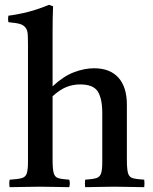

<svg xmlns="http://www.w3.org/2000/svg" viewBox="-20 -775 636 796"><path d="M333 1Q331 -15 333 -30Q364 -32 379 -36.5Q394 -41 399 -56Q404 -71 404 -104V-306Q404 -366 385.5 -395.5Q367 -425 312 -425Q283 -425 256 -414.5Q229 -404 198 -376V-114Q198 -75 202.5 -58Q207 -41 221.5 -36.5Q236 -32 267 -30Q272 -15 267 1Q242 1 212 0Q182 -1 145 -1Q108 -1 79 0Q50 1 20 1Q17 -15 20 -30Q54 -32 70 -36.5Q86 -41 91 -56Q96 -71 96 -104V-586Q96 -615 95 -632.5Q94 -650 86 -660Q78 -671 63 -675.5Q48 -680 15 -683Q12 -696 15 -710Q55 -715 96 -725.5Q137 -736 183 -755L200 -749Q199 -727 198.5 -699.5Q198 -672 198 -639V-417Q243 -459 286.5 -475.5Q330 -492 370 -492Q436 -492 471 -453Q506 -414 506 -341V-114Q506 -75 510.5 -58Q515 -41 530 -36.5Q545 -32 578 -30Q580 -15 578 1Q548 1 519.5 0Q491 -1 453 -1Q416 -1 388.5 0Q361 1 333 1Z"/></svg>

Font: Tiro Telugu
Style: Regular
Weight: 400
Designer: Telugu: John Hudson & Fiona Ross. Latin: John Hudson.
Foundry: Tiro Typeworks Ltd.
Version: Version 1.52